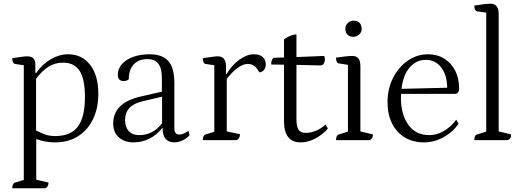

<svg xmlns="http://www.w3.org/2000/svg" viewBox="-20 -754 2813 1033"><path d="M46 259Q46 233 62 228L108 214V-403L61 -410Q46 -413 46 -441Q81 -446 98.5 -448.5Q116 -451 126 -451Q170 -451 170 -409V-362H175Q208 -409 253.5 -435.5Q299 -462 347 -462Q421 -462 465 -405Q509 -348 509 -250Q509 -171 480 -112Q451 -53 399 -20.5Q347 12 277 12Q223 12 175 -6V213L241 228Q241 252 223 259ZM277 -22Q360 -22 398.5 -72.5Q437 -123 437 -232Q437 -328 408.5 -372.5Q380 -417 319 -417Q275 -417 240 -394.5Q205 -372 174 -330V-52Q207 -35 228.5 -28.5Q250 -22 277 -22Z M698 12Q650 12 619.5 -15Q589 -42 589 -89Q589 -200 734 -234L851 -261V-332Q851 -386 832 -411Q813 -436 773 -436Q726 -436 699.5 -407.5Q673 -379 673 -328Q663 -318 645 -318Q614 -318 614 -352Q614 -384 636 -409Q658 -434 696.5 -448Q735 -462 784 -462Q854 -462 886 -425.5Q918 -389 918 -307V-65Q918 -30 945 -30Q956 -30 970 -36Q984 -42 994 -50L1000 -27Q985 -9 962 1.5Q939 12 918 12Q855 12 855 -65H852Q824 -28 784 -8Q744 12 698 12ZM728 -27Q804 -27 852 -91V-234L747 -209Q653 -188 653 -108Q653 -70 673 -48.5Q693 -27 728 -27Z M1071 0Q1071 -26 1087 -31L1133 -45V-403L1086 -410Q1071 -413 1071 -441Q1107 -446 1124 -448.5Q1141 -451 1152 -451Q1196 -451 1196 -396V-356H1199Q1227 -403 1267.5 -432.5Q1308 -462 1344 -462Q1380 -462 1395 -446Q1410 -430 1410 -408Q1410 -390 1400 -377.5Q1390 -365 1375 -365Q1360 -393 1345 -401.5Q1330 -410 1313 -410Q1286 -410 1255.5 -386.5Q1225 -363 1200 -329V-47L1271 -32Q1271 -8 1253 0Z M1597 12Q1508 12 1508 -103V-406L1439 -407Q1439 -433 1452 -443L1508 -445V-541Q1518 -551 1537.5 -559.5Q1557 -568 1575 -569V-447L1724 -453Q1728 -445 1728 -435Q1728 -422 1722.5 -412.5Q1717 -403 1706 -402L1575 -405V-113Q1575 -73 1586 -56Q1597 -39 1626 -39Q1651 -39 1678.5 -50Q1706 -61 1732 -84L1744 -63Q1735 -50 1712.5 -32Q1690 -14 1660 -1Q1630 12 1597 12Z M1788 0Q1788 -27 1804 -31L1852 -46V-405L1803 -413Q1788 -415 1788 -444Q1820 -448 1839.5 -450.5Q1859 -453 1877 -453Q1919 -453 1919 -398V-47L1986 -31Q1986 -18 1982.5 -11.5Q1979 -5 1968 0ZM1882 -556Q1861 -556 1849.5 -568Q1838 -580 1838 -599Q1838 -618 1851.5 -630.5Q1865 -643 1882 -643Q1903 -643 1914.5 -631Q1926 -619 1926 -599Q1926 -581 1912.5 -568.5Q1899 -556 1882 -556Z M2261 12Q2201 12 2157 -15Q2113 -42 2089 -90.5Q2065 -139 2065 -204Q2065 -277 2095 -335.5Q2125 -394 2174.5 -428Q2224 -462 2283 -462Q2332 -462 2370 -438.5Q2408 -415 2429 -374Q2450 -333 2450 -279Q2450 -261 2443 -255Q2436 -249 2429 -249H2138Q2137 -239 2137 -228Q2137 -138 2177 -82.5Q2217 -27 2289 -27Q2330 -27 2368 -49Q2406 -71 2435 -110L2447 -88Q2415 -42 2365 -15Q2315 12 2261 12ZM2271 -432Q2220 -432 2184.5 -391.5Q2149 -351 2140 -276L2386 -282Q2385 -351 2353.5 -391.5Q2322 -432 2271 -432Z M2532 0Q2532 -15 2536 -22Q2540 -29 2548 -31L2596 -46V-686L2547 -693Q2532 -696 2532 -724Q2563 -729 2583 -731.5Q2603 -734 2620 -734Q2663 -734 2663 -678V-47L2730 -31Q2730 -18 2726 -11.5Q2722 -5 2712 0Z"/></svg>

Font: Petrona Light
Style: Regular
Weight: 300
Designer: Ringo R. Seeber
Foundry: Ringo R. Seeber
Version: Version 2.001; ttfautohint (v1.8.3)